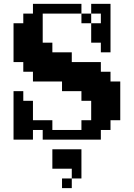

<svg xmlns="http://www.w3.org/2000/svg" viewBox="-20 -720 690 990"><path d="M149.9 -49.8V0H49.8V-250H100.1V-200.2H149.9V-100.1H250V-49.8H399.9V-100.1H450.2V-200.2H399.9V-250H299.8V-299.8H149.9V-350.1H100.1V-399.9H49.8V-600.1H100.1V-649.9H149.9V-700.2H399.9V-649.9H450.2V-600.1H500V-649.9H450.2V-700.2H549.8V-450.2H500V-500H450.2V-600.1H399.9V-649.9H200.2V-500H250V-450.2H350.1V-399.9H500V-350.1H549.8V-299.8H600.1V-100.1H549.8V-49.8H500V0H200.2V-49.8ZM350.1 200.2V149.9H250V49.8H399.9V200.2ZM299.8 250V200.2H350.1V250Z"/></svg>

Font: Redaction 50
Style: Bold
Weight: 700
Designer: Jeremy Mickel / Forest Young
Foundry: MCKL
Version: Version 2.001;hotconv 1.0.113;makeotfexe 2.5.65598 DEVELOPME